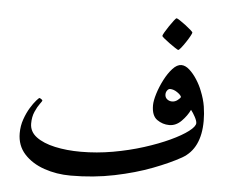

<svg xmlns="http://www.w3.org/2000/svg" viewBox="-55 -873 1120 940"><g transform="rotate(5 505.0 -403.0)"><path d="M951.2 -319.8Q951.2 -183.1 861.8 -132.3Q806.6 -101.1 724.1 -69.6Q641.6 -38.1 539.8 -17.1Q438 3.9 325.2 3.9Q255.9 3.9 195.1 -17.1Q134.3 -38.1 96.7 -79.3Q59.1 -120.6 59.1 -181.2Q59.1 -217.8 70.6 -250.2Q82 -282.7 97.4 -307.9Q112.8 -333 125.5 -347.2Q138.2 -361.3 140.1 -361.3Q143.1 -361.3 149.4 -356.9Q155.8 -352.5 155.8 -350.1Q155.8 -347.2 144.5 -332.3Q133.3 -317.4 122.1 -292Q110.8 -266.6 110.8 -233.4Q110.8 -193.4 145.3 -167.7Q179.7 -142.1 237.3 -129.4Q294.9 -116.7 364.7 -116.7Q443.4 -116.7 522.2 -130.6Q601.1 -144.5 671.9 -167Q742.7 -189.5 797.6 -215.1Q852.5 -240.7 884.3 -264.9Q916 -289.1 916 -305.7Q916 -316.4 905.8 -335.7Q895.5 -355 884.8 -368.2Q871.1 -338.9 844.5 -311.8Q817.9 -284.7 784.7 -284.7Q752 -284.7 724.6 -304Q697.3 -323.2 697.3 -374Q697.3 -396.5 708 -431.4Q718.8 -466.3 736.6 -501Q754.4 -535.6 775.9 -559.1Q797.4 -582.5 818.8 -582.5Q838.4 -582.5 858.6 -564.5Q878.9 -546.4 896.2 -519.3Q913.6 -492.2 923.8 -465.3Q939.9 -425.8 945.6 -389.9Q951.2 -354 951.2 -319.8ZM830.1 -426.8Q827.1 -436.5 809.3 -448.7Q791.5 -460.9 773.9 -460.9Q766.1 -460.9 759.8 -452.4Q753.4 -443.8 753.4 -432.6Q753.4 -418 763.9 -409.4Q774.4 -400.9 788.6 -400.9Q803.2 -400.9 815.9 -410.9Q828.6 -420.9 830.1 -426.8ZM858.4 -745.6Q858.4 -742.2 850.6 -727.8Q842.8 -713.4 831.5 -696.5Q820.3 -679.7 810.3 -667.2Q800.3 -654.8 796.4 -654.8Q794.4 -654.8 781.5 -663.1Q768.6 -671.4 752.9 -682.9Q737.3 -694.3 725.3 -704.1Q713.4 -713.9 713.4 -716.8Q713.4 -720.7 721.7 -735.1Q730 -749.5 741.5 -766.4Q752.9 -783.2 762.7 -795.9Q772.5 -808.6 775.4 -808.6Q778.8 -808.6 792 -800Q805.2 -791.5 820.6 -779.8Q835.9 -768.1 847.2 -758.1Q858.4 -748 858.4 -745.6Z"/></g></svg>

Font: Scheherazade New SemiBold
Style: Regular
Weight: 600
Designer: SIL International
Foundry: SIL International
Version: Version 4.000